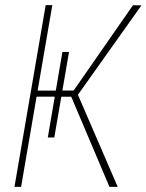

<svg xmlns="http://www.w3.org/2000/svg" viewBox="-20 -731 573 751"><path d="M158.7 -710.9H184.6L62.5 0H36.6ZM224.1 -527.8H250L192.4 -193.4H167ZM500 -710.4 533.2 -710 279.3 -352.5 111.3 -353 117.7 -376.5 268.1 -377ZM257.8 -354.5 277.8 -376.5 440.4 0H408.2Z"/></svg>

Font: Roboto Condensed Thin
Style: Italic
Weight: 250
Italic angle: -12°
Designer: Christian Robertson
Foundry: Google
Version: Version 3.008; 2023